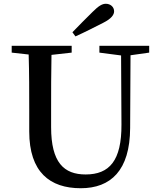

<svg xmlns="http://www.w3.org/2000/svg" viewBox="-20 -980 847 1018"><path d="M380 -787C429 -809 478 -834 527 -859C571 -881 585 -902 585 -920C585 -943 566 -960 541 -960C522 -960 503 -949 471 -917C436 -883 400 -846 364 -809ZM771 -737H507V-701L622 -686L624 -320C625 -128 560 -55 434 -55C319 -55 251 -118 251 -306V-397C251 -496 251 -593 253 -689L360 -701V-737H42V-701L132 -691C135 -593 135 -494 135 -397V-283C135 -67 245 18 408 18C567 18 669 -76 670 -301L672 -687L771 -701Z"/></svg>

Font: Source Han Serif CN SemiBold
Style: Regular
Weight: 600
Designer: Ryoko NISHIZUKA 西塚涼子 (kana & ideographs); Frank Grießhammer (Latin, Greek & Cyrillic); Wenlong ZHANG 张文龙 (bopomofo); San
Foundry: Adobe Systems Incorporated
Version: Version 1.000;PS 1;hotconv 16.6.53;makeotf.lib2.5.65590